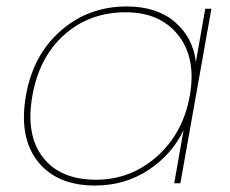

<svg xmlns="http://www.w3.org/2000/svg" viewBox="-20 -567 711 594"><path d="M60 -270Q82 -397 168 -472Q254 -547 372 -547Q465 -547 521 -499Q577 -451 586 -375L615 -540H634L538 0H519L548 -165Q513 -90 440 -41.5Q367 7 274 7Q156 7 97 -67.5Q38 -142 60 -270ZM369 -529Q257 -529 179 -459.5Q101 -390 80 -270Q59 -150 112.5 -80.5Q166 -11 277 -11Q384 -11 465 -82.5Q546 -154 567 -270Q588 -386 532 -457.5Q476 -529 369 -529Z"/></svg>

Font: Poppins Thin
Style: Italic
Weight: 250
Italic angle: -10°
Designer: Ninad Kale (Devanagari), Jonny Pinhorn (Latin)
Foundry: Indian Type Foundry
Version: Version 3.200;PS 1.000;hotconv 16.6.54;makeotf.lib2.5.65590